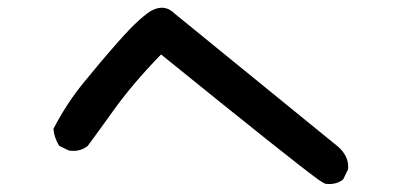

<svg xmlns="http://www.w3.org/2000/svg" viewBox="-20 -546 1040 486"><path d="M166 -164.1Q155.3 -164.1 152.3 -166L129.9 -176.8Q117.2 -197.3 115.2 -219.7Q148.4 -284.2 193.4 -338.9Q289.1 -456.1 332 -495.1Q355.5 -515.6 366.2 -520.5Q378.9 -526.4 389.6 -526.4Q407.2 -526.4 421.9 -511.7L836.9 -173.8Q861.3 -151.4 861.3 -124Q861.3 -118.2 860.4 -116.2L849.6 -93.8L848.6 -91.8Q834 -80.1 812.5 -80.1Q805.7 -80.1 801.8 -81.5Q797.9 -83 785.2 -91.8Q721.7 -137.7 387.7 -408.2Q313.5 -332 264.6 -262.7Q206.1 -181.6 202.1 -176.8Q186.5 -164.1 166 -164.1Z"/></svg>

Font: JasonHandwriting2
Style: SemiBold
Weight: 600
Version: Version 1.04.7